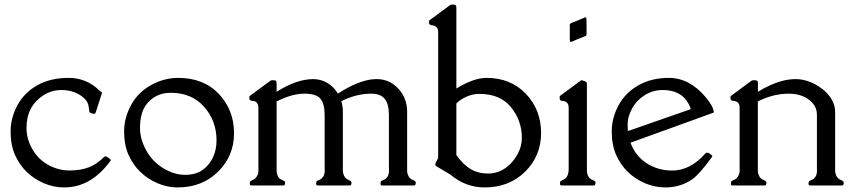

<svg xmlns="http://www.w3.org/2000/svg" viewBox="-20 -820 3782 849"><path d="M440.9 -126.5Q448.7 -134.3 469.2 -113.8Q470.7 -112.3 468.8 -109.4Q383.3 8.8 263.7 8.8Q217.3 8.8 173.8 -9.8Q84.5 -48.8 46.4 -134.8Q26.9 -178.7 26.9 -239Q26.9 -299.3 57.4 -355.2Q87.9 -411.1 145.8 -443.4Q203.6 -475.6 283.7 -475.6Q363.8 -475.6 420.9 -418.5Q421.4 -418 430.2 -412.1Q431.2 -411.1 430.2 -406.7L403.8 -324.7Q401.4 -317.4 397.9 -316.7Q394.5 -315.9 385.7 -318.8Q377 -321.8 376 -323.7Q375 -325.7 372.3 -347.4Q369.6 -369.1 354 -383.8Q314 -421.9 251.5 -421.9Q208 -421.9 171.9 -398.7Q135.7 -375.5 116.5 -339.6Q97.2 -303.7 97.2 -254.4Q97.2 -205.1 123.5 -159.7Q149.9 -114.3 194.6 -90.1Q239.3 -65.9 288.8 -66.2Q338.4 -66.4 373.8 -80.6Q409.2 -94.7 440.9 -126.5Z M937.5 -199.2Q937.5 -285.6 882.6 -347.7Q827.6 -409.7 735.4 -409.7Q692.9 -409.7 661.1 -389.4Q629.4 -369.1 614.3 -336.7Q599.1 -304.2 599.1 -254.4Q599.1 -204.6 626.7 -154.8Q654.3 -105 702.4 -75.9Q750.5 -46.9 798.1 -46.9Q845.7 -46.9 875.7 -68.4Q905.8 -89.8 921.6 -124Q937.5 -158.2 937.5 -199.2ZM767.6 -475.6Q880.9 -475.6 947.8 -404.5Q1014.6 -333.5 1014.9 -231.9Q1015.1 -130.4 944.3 -60.8Q873.5 8.8 765.6 8.8Q719.7 8.8 676.5 -9.8Q633.3 -28.3 600.8 -59.6Q568.4 -90.8 548.6 -134.8Q528.8 -178.7 528.8 -238.8Q528.8 -298.8 559.6 -355.5Q590.3 -412.1 647.9 -443.8Q705.6 -475.6 767.6 -475.6Z M1082.5 -383.8 1083 -392.6Q1083 -395 1085.7 -396.7Q1088.4 -398.4 1088.9 -398.9L1176.8 -463.9Q1178.7 -465.3 1187.5 -465.3Q1196.3 -465.3 1199.7 -463.1Q1203.1 -460.9 1203.1 -450.2V-414.1Q1292 -470.2 1365.2 -470.2Q1398.9 -470.2 1427.7 -453.1Q1456.5 -436 1474.1 -406.2Q1655.3 -522.5 1741.7 -427.7Q1780.3 -385.7 1780.3 -325.7V-64.5Q1780.3 -53.7 1786.1 -41.7Q1792 -29.8 1805.2 -24.4Q1818.4 -19 1818.4 -13.7Q1818.4 0 1812 0H1668.9Q1662.6 0 1662.6 -8.8Q1662.6 -17.6 1666.7 -20Q1670.9 -22.5 1677 -24.9Q1683.1 -27.3 1687.3 -31.2Q1691.4 -35.2 1694.3 -40Q1697.3 -44.9 1698.5 -51.3Q1699.7 -57.6 1700 -60.8Q1700.2 -64 1700 -73.2Q1699.7 -82.5 1699.7 -85.4V-313.5Q1699.2 -361.3 1680.7 -383.5Q1662.1 -405.8 1621.1 -405.8Q1555.7 -405.8 1489.3 -372.6Q1496.1 -349.6 1496.1 -325.7V-64.5Q1496.1 -53.7 1502 -41.7Q1507.8 -29.8 1521 -24.4Q1534.2 -19 1534.2 -13.7Q1534.2 0 1527.8 0H1384.3Q1377.9 0 1377.9 -8.8Q1377.9 -17.6 1382.1 -20Q1386.2 -22.5 1392.3 -24.9Q1398.4 -27.3 1402.6 -31.2Q1406.7 -35.2 1409.7 -39.8Q1412.6 -44.4 1414.1 -51.3Q1415.5 -58.1 1415.8 -60.5Q1416 -63 1415.8 -73.2Q1415.5 -83.5 1415.5 -85.4V-313.5Q1415 -361.8 1396.7 -383.8Q1378.4 -405.8 1325 -405.8Q1271.5 -405.8 1203.1 -371.6V-64.5Q1203.1 -53.7 1208.3 -41.7Q1213.4 -29.8 1227.1 -24.4Q1240.7 -19 1240.7 -13.7Q1240.7 0 1234.4 0H1090.8Q1084.5 0 1084.5 -8.8Q1084.5 -17.6 1088.6 -20Q1092.8 -22.5 1098.9 -24.9Q1105 -27.3 1108.6 -31Q1112.3 -34.7 1115.2 -39.3Q1118.2 -43.9 1119.6 -47.1Q1121.1 -50.3 1121.8 -56.4Q1122.6 -62.5 1122.8 -64.7Q1123 -66.9 1122.8 -75Q1122.6 -83 1122.6 -85.4V-343.8Q1121.1 -372.6 1098.6 -373.5Q1083 -374 1082.5 -383.8Z M1877 -718.3 1877.4 -727.1Q1877.4 -729.5 1880.1 -731.2Q1882.8 -732.9 1883.3 -733.4L1971.2 -798.3Q1973.1 -799.8 1981.7 -799.8Q1990.2 -799.8 1994.1 -797.6Q1998 -795.4 1998 -784.7V-428.7Q2075.2 -475.6 2131.3 -475.6Q2238.8 -475.6 2305.7 -404.8Q2372.6 -334 2372.6 -232.2Q2372.6 -130.4 2302 -60.8Q2231.4 8.8 2123 8.8Q2038.6 8.8 1971.7 -47.9L1911.1 -84Q1904.8 -87.9 1904.8 -93.5Q1904.8 -99.1 1911.1 -109.1Q1917.5 -119.1 1917.5 -124V-678.2Q1917.5 -693.8 1909.4 -700.7Q1901.4 -707.5 1892.6 -708Q1883.8 -708.5 1881.3 -710.9Q1877 -713.9 1877 -718.3ZM1998 -362.8V-134.3Q2027.8 -92.3 2060.8 -72.5Q2093.8 -52.7 2137.5 -52.7Q2181.2 -52.7 2214.8 -76.9Q2248.5 -101.1 2268.1 -137Q2287.6 -172.9 2287.6 -210Q2287.6 -287.1 2239.7 -345.9Q2191.9 -404.8 2100.1 -404.8Q2070.8 -404.8 2043.5 -392.8Q2016.1 -380.9 1998 -362.8Z M2573.7 -708.5V-668.9Q2573.7 -664.1 2571.3 -662.1Q2568.8 -660.2 2550.5 -653.3Q2532.2 -646.5 2523.4 -642.1Q2514.6 -637.7 2508.5 -635.7Q2502.4 -633.8 2501 -635.5Q2499.5 -637.2 2499.5 -654.3V-700.7Q2499.5 -702.1 2499.3 -705.1Q2499 -708 2499.3 -709Q2499.5 -710 2499.8 -711.9Q2500 -713.9 2502 -715.8Q2503.9 -717.8 2522.2 -724.6Q2540.5 -731.4 2549.3 -735.8Q2569.3 -745.1 2571.5 -742.9Q2573.7 -740.7 2573.7 -708.5ZM2462.4 0Q2456.1 0 2456.1 -8.8Q2456.1 -17.6 2460 -20Q2463.9 -22.5 2470.2 -24.9Q2494.1 -34.7 2494.6 -71.8V-343.8Q2494.6 -359.4 2486.8 -366.2Q2479 -373 2470.2 -373.5Q2461.4 -374 2458 -376.5Q2454.6 -378.9 2454.6 -386.5Q2454.6 -394 2455.3 -395Q2456.1 -396 2458 -397.2Q2460 -398.4 2460.4 -398.9L2548.3 -463.9Q2551.8 -466.3 2553.7 -465.1Q2555.7 -463.9 2565.4 -460.9Q2575.2 -458 2575.2 -450.2V-69.8Q2575.2 -34.2 2599.1 -24.9Q2613.3 -19 2613.3 -13.7Q2613.3 0 2606.9 0Z M3034.2 -339.4Q3005.4 -421.9 2909.7 -421.9Q2866.2 -421.9 2830.1 -398.7Q2793.9 -375.5 2774.7 -339.6Q2755.4 -303.7 2755.4 -272Q2755.4 -240.2 2757.3 -240.7L3033.2 -336.9V-339.8ZM2768.1 -189Q2789.1 -131.3 2838.9 -98.6Q2888.7 -65.9 2952.1 -65.9Q3032.7 -65.9 3099.1 -141.6Q3109.4 -151.4 3129.4 -131.3Q3130.9 -129.9 3128.9 -127Q3073.2 -49.8 3042.5 -28.3Q2990.2 8.8 2921.9 8.8Q2875.5 8.8 2832 -9.8Q2742.7 -48.8 2704.6 -134.8Q2685.1 -178.7 2685.1 -239Q2685.1 -299.3 2715.6 -355.2Q2746.1 -411.1 2804 -443.4Q2861.8 -475.6 2937 -475.6Q3028.8 -475.6 3100.1 -390.6Q3136.2 -347.7 3136.2 -322.3Z M3218.3 0Q3211.9 0 3211.9 -8.8Q3211.9 -17.6 3216.1 -20Q3220.2 -22.5 3226.3 -24.9Q3232.4 -27.3 3235.8 -30.8Q3251 -45.9 3250.7 -64.7Q3250.5 -83.5 3250.5 -85.4V-343.8Q3250.5 -359.4 3242.7 -366.2Q3234.9 -373 3226.1 -373.5Q3217.3 -374 3214.6 -376.2Q3211.9 -378.4 3211.2 -380.4Q3210.4 -382.3 3210.2 -383.8Q3210 -385.3 3210.2 -388.2Q3210.4 -391.1 3210.4 -392.6Q3210.4 -394 3211.2 -395Q3211.9 -396 3213.9 -397.2Q3215.8 -398.4 3216.3 -398.9L3304.2 -463.9Q3306.2 -465.3 3314.9 -465.3Q3323.7 -465.3 3327.6 -463.1Q3331.5 -460.9 3331.5 -450.2V-414.1L3356.4 -428.7L3371.1 -436Q3439 -470.2 3498 -470.2Q3557.1 -470.2 3614.3 -428.2Q3640.1 -409.2 3656.5 -382.1Q3672.9 -355 3672.9 -325.7V-64.5Q3672.9 -53.7 3678.7 -41.7Q3684.6 -29.8 3697.8 -24.4Q3710.9 -19 3710.9 -13.7Q3710.9 0 3704.6 0H3561.5Q3555.2 0 3555.2 -8.8Q3555.2 -17.6 3559.3 -20Q3563.5 -22.5 3569.6 -24.9Q3575.7 -27.3 3579.8 -31.2Q3584 -35.2 3586.9 -40Q3589.8 -44.9 3591.1 -51.5Q3592.3 -58.1 3592.5 -61.3Q3592.8 -64.5 3592.5 -73.5Q3592.3 -82.5 3592.3 -85.4V-313.5Q3592.3 -342.8 3572.8 -364.7Q3535.2 -405.8 3467.3 -405.8Q3399.4 -405.8 3331.1 -371.6V-64.5Q3331.1 -53.7 3336.9 -41.7Q3342.8 -29.8 3356 -24.4Q3369.1 -19 3369.1 -13.7Q3369.1 0 3362.8 0Z"/></svg>

Font: Della Respira
Style: Regular
Weight: 500
Version: Version 0.201